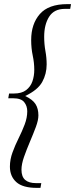

<svg xmlns="http://www.w3.org/2000/svg" viewBox="-20 -760 364 930"><path d="M176 150H158Q90 150 59 122Q28 94 28 47Q28 13 40.5 -21.5Q53 -56 70 -90Q87 -124 99.5 -157Q112 -190 112 -221Q112 -247 97 -265.5Q82 -284 44 -284H20L24 -307H47Q85 -307 106.5 -323.5Q128 -340 137 -366Q146 -392 146 -422Q146 -456 138.5 -491Q131 -526 131 -566Q131 -644 173 -692Q215 -740 306 -740H324L320 -717H294Q242 -717 218 -679Q194 -641 194 -582Q194 -546 200 -513Q206 -480 206 -448Q206 -402 184.5 -363Q163 -324 102 -295Q138 -278 152 -256Q166 -234 166 -201Q166 -178 153.5 -144.5Q141 -111 125 -73.5Q109 -36 96.5 -0.5Q84 35 84 62Q84 96 102 111.5Q120 127 154 127H180Z"/></svg>

Font: Spectral SC
Style: Italic
Weight: 400
Italic angle: -10°
Designer: Jean-Baptiste Levee
Foundry: Production Type
Version: Version 2.001